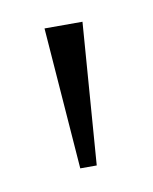

<svg xmlns="http://www.w3.org/2000/svg" viewBox="-39 -747 210 264"><g transform="rotate(-10 65.5 -615.0)"><path d="M54 -516 39 -714H92L77 -516Z"/></g></svg>

Font: Noto Serif Ethiopic ExtraCondensed ExtraLight
Style: Regular
Weight: 200
Width: 2
Designer: Monotype Design Team
Foundry: Monotype Imaging Inc.
Version: Version 2.102; ttfautohint (v1.8.4.7-5d5b)